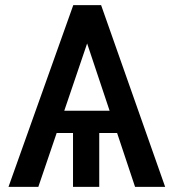

<svg xmlns="http://www.w3.org/2000/svg" viewBox="-20 -731 666 751"><path d="M508.3 0H626L375.5 -710.9H266.6L13.2 0H129.9L201.7 -210.9H265.6V0H368.2V-210.9H438ZM231.4 -297.9 320.8 -561 408.7 -297.9Z"/></svg>

Font: Bert Sans Medium
Style: Regular
Weight: 500
Designer: Christian Robertson (Google), Cristiano Sobral
Foundry: Google, Cristiano Sobral
Version: Version 3.101